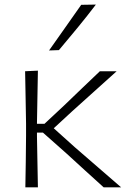

<svg xmlns="http://www.w3.org/2000/svg" viewBox="-20 -798 558 818"><path d="M88 0Q89 -56 89.8 -107.8Q90.5 -159.5 91 -220.5V-271Q90 -333 89 -386Q88 -439 87 -494.5L141.5 -497Q140.5 -441 139.5 -387.2Q138.5 -333.5 137.5 -273.5V-270.5H169.5L253.5 -349Q291.5 -385.5 329.5 -422Q367.5 -458.5 405.5 -494.5H477Q429.5 -451.5 381.8 -408.8Q334 -366 287 -323.5L209 -251.5L298.5 -171Q347.5 -128.5 397.2 -85.5Q447 -42.5 496 0H421.5Q382.5 -35.5 343 -71.2Q303.5 -107 264.5 -143L163 -233H137.5V-216.5Q138.5 -157 139.5 -106Q140.5 -55 141.5 0ZM189 -583Q223.5 -632 258 -680.8Q292.5 -729.5 326 -777.5L388.5 -778.5Q352 -730.5 311.8 -681.5Q271.5 -632.5 231 -584.5Z"/></svg>

Font: Commissioner Loud ExtraLight
Style: Regular
Weight: 200
Designer: Kostas Bartsokas
Foundry: Kostas Bartsokas
Version: Version 1.000; ttfautohint (v1.8.3)